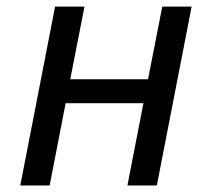

<svg xmlns="http://www.w3.org/2000/svg" viewBox="-20 -567 642 587"><path d="M148.4 -546.9H238.3L194.8 -324.7H432.6L476.1 -546.9H565.9L459.5 0H369.6L418.5 -251.5H180.7L131.8 0H42Z"/></svg>

Font: Hack
Style: Italic
Weight: 400
Italic angle: -11°
Monospace: yes
Designer: Christopher Simpkins
Foundry: Christopher Simpkins
Version: Version 2.019; ttfautohint (v1.4.1) -l 4 -r 80 -G 350 -x 0 -